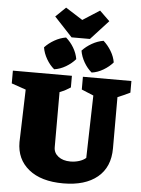

<svg xmlns="http://www.w3.org/2000/svg" viewBox="-82 -1133 879 1199"><g transform="rotate(5 357.5 -533.5)"><path d="M360 14Q221 14 143.5 -49Q66 -112 66 -219L76 -549L-14 -580V-660H356V-587Q341 -577 326 -569Q311 -561 288 -552V-206Q288 -171 317 -148.5Q346 -126 393 -126Q421 -126 447 -134Q473 -142 490 -157L500 -549L425 -580V-660H729V-587Q708 -577 688.5 -568Q669 -559 651 -552V-231Q651 -113 574 -49.5Q497 14 360 14ZM496 -1081 559 -1020 448 -899H333L220 -1020L283 -1081L390 -1013ZM299 -895Q328 -870 348 -836Q368 -802 374 -766Q350 -738 314.5 -717Q279 -696 242 -691Q214 -714 193.5 -749.5Q173 -785 167 -822Q192 -849 227 -869Q262 -889 299 -895ZM534 -895Q562 -870 582.5 -836Q603 -802 609 -766Q585 -738 549.5 -717Q514 -696 477 -691Q449 -714 428.5 -749.5Q408 -785 402 -822Q427 -849 462 -869Q497 -889 534 -895Z"/></g></svg>

Font: Piazzolla Black
Style: Regular
Weight: 900
Designer: Juan Pablo del Peral
Foundry: Huerta Tipografica
Version: Version 1.330